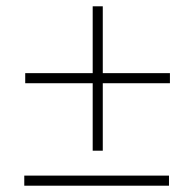

<svg xmlns="http://www.w3.org/2000/svg" viewBox="-20 -589 599 609"><path d="M60 -325V-357H519V-325ZM306 -111H274V-569H306ZM57 0V-32H516V0Z"/></svg>

Font: Ysabeau Office ExtraLight
Style: Italic
Weight: 250
Italic angle: -12°
Designer: Christian Thalmann (Catharsis Fonts)
Version: Version 2.001;gftools[0.9.30]; featfreeze: tnum,lnum,ss02